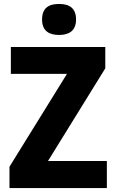

<svg xmlns="http://www.w3.org/2000/svg" viewBox="-20 -952 586 972"><path d="M279 -932C227 -932 193 -912 193 -853C193 -796 228 -775 279 -775C329 -775 365 -796 365 -853C365 -912 330 -932 279 -932ZM521 0V-137H223L513 -606V-714H35V-578H319L28 -108V0Z"/></svg>

Font: Noto Sans Georgian SemiCondensed ExtraBold
Style: Regular
Weight: 800
Width: 4
Designer: Monotype Design Team, Akaki Razmadze
Foundry: Google LLC
Version: Version 2.005